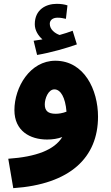

<svg xmlns="http://www.w3.org/2000/svg" viewBox="-20 -748 575 999"><path d="M173 -462C248 -475 327 -498 380 -517L358 -588C337 -580 315 -573 290 -566C267 -574 239 -594 239 -624C239 -643 254 -656 280 -656C296 -656 310 -653 323 -650L331 -720C316 -725 298 -728 275 -728C220 -728 161 -699 161 -622C161 -590 179 -562 201 -543C189 -541 174 -539 155 -536ZM49 231C346 211 490 71 490 -141C490 -281 418 -432 268 -432C136 -432 55 -294 55 -175C55 -67 136 -22 225 -22C253 -22 280 -26 304 -35C263 32 168 68 23 78ZM213 -205C213 -235 231 -283 263 -283C295 -283 320 -242 326 -167C306 -159 285 -156 270 -156C228 -156 213 -173 213 -205Z"/></svg>

Font: Noto Sans Arabic UI Bk
Style: Regular
Weight: 900
Designer: Monotype Design Team, Nadine Chahine and Nizar Qandah
Foundry: Monotype Imaging Inc.
Version: Version 2.010